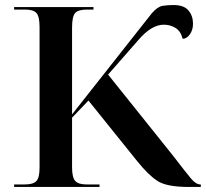

<svg xmlns="http://www.w3.org/2000/svg" viewBox="-20 -742 817 762"><path d="M36 0H375V-10H323Q291 -10 278.5 -24Q266 -38 266 -78V-275L331 -343L524 -103Q569 -47 605.5 -23.5Q642 0 730 0H777V-10H775Q758 -10 738.5 -33Q719 -56 666 -125L409 -446L529 -583Q581 -644 630 -644Q655 -644 676 -631.5Q697 -619 705 -588Q721 -588 733.5 -605.5Q746 -623 746 -648Q746 -679 728 -700.5Q710 -722 669 -722Q646 -722 626 -719Q606 -716 583 -690L266 -288V-632Q266 -676 278 -690Q290 -704 325 -704H351V-714H36V-704H80Q112 -704 124.5 -690.5Q137 -677 137 -635V-77Q137 -36 124 -23Q111 -10 79 -10H36Z"/></svg>

Font: Noto Serif Display Semi
Style: Regular
Weight: 600
Designer: Monotype Design Team
Foundry: Monotype Imaging Inc.
Version: Version 1.900